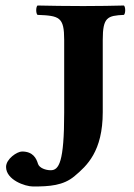

<svg xmlns="http://www.w3.org/2000/svg" viewBox="-20 -667 485 697"><path d="M353 -522C353 -605 370 -610 430 -613C436 -619 436 -641 430 -647C391 -646 340 -645 282 -645C217 -645 166 -646 116 -647C110 -641 110 -619 116 -613C196 -610 213 -605 213 -522V-258C213 -78 194 -49 164 -49C146 -49 123 -57 118 -72C112 -92 100 -117 60 -117C42 -117 2 -90 2 -61C2 -14 71 10 100 10C159 10 210 7 251 -28C295 -65 353 -117 353 -260Z"/></svg>

Font: Libertinus Serif
Style: Bold
Weight: 700
Designer: Philipp H. Poll, Khaled Hosny
Foundry: Caleb Maclennan
Version: Version 7.050;RELEASE